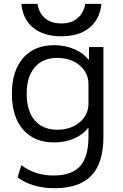

<svg xmlns="http://www.w3.org/2000/svg" viewBox="-20 -767 647 1007"><path d="M267.1 220Q207.2 220 159.2 206Q111.3 192 72.1 163.3L91.8 99.4Q130.8 127.4 171 140.4Q211.2 153.4 261.2 153.4Q356.5 153.4 400.3 104.5Q444 55.6 444 -50V-96.3H442Q415.3 -60.6 368 -40.3Q320.7 -20 264.1 -20Q159.8 -20 101 -87.5Q42.3 -155 42.3 -275Q42.3 -395 101 -462.5Q159.8 -530 264.1 -530Q321.2 -530 369.3 -509.5Q417.3 -488.9 444.3 -453.7H446.3L446.8 -520H522.4V-50Q522.4 87.1 459.7 153.5Q397 220 267.1 220ZM280.5 -86.6Q328.2 -86.6 364.7 -104.3Q401.2 -122 422.6 -152.7Q444 -183.5 444 -223.1V-326.9Q444 -366.2 422.6 -397.1Q401.2 -428 364.7 -445.7Q328.2 -463.4 280.5 -463.4Q204.8 -463.4 162.3 -414.1Q119.9 -364.8 119.9 -275Q119.9 -184.9 162.3 -135.7Q204.8 -86.6 280.5 -86.6ZM302 -576.7Q210 -576.7 154.8 -621Q99.7 -665.3 92 -746.7H176.7Q184.4 -697.4 217.1 -670.7Q249.7 -644 302 -644Q353 -644 385.5 -670.7Q418 -697.4 427.3 -746.7H512Q503.4 -665.3 448.5 -621Q393.7 -576.7 302 -576.7Z"/></svg>

Font: M PLUS 2 Thin
Style: Regular
Weight: 100
Designer: Coji Morishita
Foundry: UNDERFOREST DESIGN
Version: Version 1.001